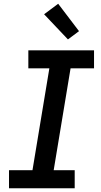

<svg xmlns="http://www.w3.org/2000/svg" viewBox="-20 -1003 540 1023"><path d="M28 0V-96H153L243 -639H131V-735H481V-639H356L266 -96H378V0ZM342 -793 215 -927 290 -983 401 -837Z"/></svg>

Font: Iosevka Gothic
Style: Bold Italic
Weight: 700
Italic angle: -9°
Monospace: yes
Designer: Belleve Invis
Foundry: Belleve Invis
Version: Version 15.5.1; ttfautohint (v1.8.4)